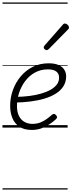

<svg xmlns="http://www.w3.org/2000/svg" viewBox="-20 -1030 577 1550"><path d="M237 19Q175 19 136.5 -7Q98 -33 80 -77Q62 -121 62 -175Q62 -241 84 -302.5Q106 -364 147 -413Q188 -462 245 -490.5Q302 -519 373 -519Q421 -519 452 -505.5Q483 -492 498.5 -468Q514 -444 514 -414Q514 -368 491.5 -333Q469 -298 429.5 -273.5Q390 -249 337.5 -233.5Q285 -218 224 -210.5Q163 -203 99 -202L115 -248Q169 -249 219 -255.5Q269 -262 312.5 -274.5Q356 -287 388.5 -305.5Q421 -324 439 -348Q457 -372 457 -403Q457 -436 434 -453Q411 -470 367 -470Q308 -470 261.5 -444Q215 -418 183 -375Q151 -332 134 -280Q117 -228 117 -174Q117 -124 134 -92Q151 -60 179 -45Q207 -30 241 -30Q278 -30 306.5 -41.5Q335 -53 358 -70Q381 -87 400 -104Q409 -111 416.5 -110Q424 -109 430 -103Q438 -96 440 -87Q442 -78 433 -69Q411 -48 380.5 -27.5Q350 -7 314.5 6Q279 19 237 19ZM356 -625Q350 -625 341.5 -632Q333 -639 333 -646Q333 -650 334.5 -654Q336 -658 340 -663L484 -827Q490 -835 494.5 -837.5Q499 -840 504 -840Q511 -840 519 -835Q527 -830 532 -822.5Q537 -815 537 -808Q537 -803 535.5 -799.5Q534 -796 529 -792L374 -634Q364 -625 356 -625ZM0 490H526V500H0ZM0 -20H526V0H0ZM0 -505H526V-500H0ZM0 -1010H526V-1000H0Z"/></svg>

Font: Playwrite RO Guides
Style: Regular
Weight: 400
Designer: Veronika Burian, José Scaglione
Foundry: TypeTogether
Version: Version 1.003